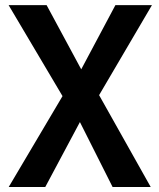

<svg xmlns="http://www.w3.org/2000/svg" viewBox="-20 -539 632 762"><path d="M426.8 203.1H578.1L347.7 -207H333L165 -518.6H14.2L242.2 -133.8H257.3ZM14.6 203.1H159.7L342.8 -140.1H360.8L583 -518.6H438L277.3 -216.8H263.2Z"/></svg>

Font: Roboto Flex
Style: wght 600 wdth 140 opsz 13.0 GRAD 0.00 slnt 0.00 XTRA 468 XOPQ 96 YOPQ 79 YTLC 514 YTUC 712 YTAS 750 YTDE -203.00 YTFI 738
Weight: 600
Width: 8
Designer: Berlow after Robertson
Foundry: Google
Version: Version 3.100